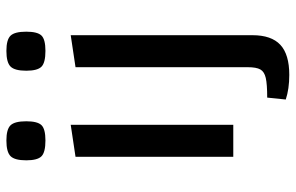

<svg xmlns="http://www.w3.org/2000/svg" viewBox="-182 -567 924 600"><g transform="rotate(-90 280.0 -267.0)"><path d="M79 0ZM190 -508V0H90V-493ZM79 -647Q79 -683 92 -696Q105 -709 141 -709Q176 -709 188.5 -696Q201 -683 201 -647Q201 -612 189 -599.5Q177 -587 141 -587Q104 -587 91.5 -599.5Q79 -612 79 -647ZM269 164 275 106Q317 106 336.5 101.5Q356 97 363 84.5Q370 72 370 45V-493L470 -508V60Q470 119 440 147Q410 175 346 175Q302 175 269 164ZM359 -647Q359 -683 372 -696Q385 -709 421 -709Q456 -709 468.5 -696Q481 -683 481 -647Q481 -612 469 -599.5Q457 -587 421 -587Q384 -587 371.5 -599.5Q359 -612 359 -647Z"/></g></svg>

Font: Changa
Style: Regular
Weight: 400
Designer: Eduardo Rodriguez Tunni
Foundry: Eduardo Rodriguez Tunni
Version: Version 2.002; ttfautohint (v1.5.10-5e6f)